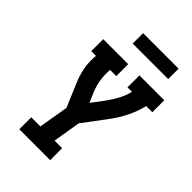

<svg xmlns="http://www.w3.org/2000/svg" viewBox="-267 -1038 1147 1147"><g transform="rotate(45 306.5 -464.5)"><path d="M123 0V-101H200L232 -289L172 -431Q162 -454 154 -478.5Q146 -503 141 -528.5Q136 -554 135 -580.5Q134 -607 137 -634H97V-735H308V-634H256Q252 -591 258.5 -549.5Q265 -508 281 -470L308 -408L363 -481Q389 -516 410 -554.5Q431 -593 441 -634H403V-735H613V-634H561Q548 -578 521 -523.5Q494 -469 457 -420L349 -276L320 -101H384V0ZM240 -841V-929H540V-841Z"/></g></svg>

Font: Iosevka Curly Slab Extended
Style: Bold Italic
Weight: 700
Width: 7
Italic angle: -9°
Monospace: yes
Designer: Belleve Invis
Foundry: Belleve Invis
Version: Version 11.0.0; ttfautohint (v1.8.3)